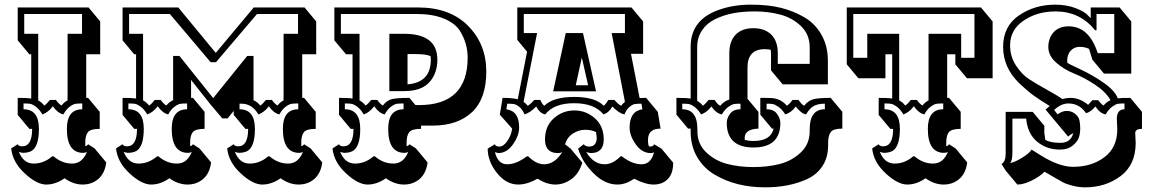

<svg xmlns="http://www.w3.org/2000/svg" viewBox="-20 -732 4946 824"><path d="M410 -499H350V-312H358L408 -252V-179Q369 -179 357.5 -165Q346 -151 346 -120V-105Q353 -105 358 -113L386 -95L436 -35Q430 12 402 36Q374 60 334.5 60Q295 60 257 33Q219 60 178.5 60Q138 60 86 12Q34 -36 28 -95L56 -113Q60 -104 75 -104Q118 -104 118 -179H106L56 -239V-312Q97 -312 114 -309V-499H106L56 -559V-700H360L410 -640ZM170 -279Q180 -285 194 -303H220Q233 -285 244 -279Q254 -293 270 -301V-587H332V-672H84V-587H144V-301Q158 -294 170 -279ZM210 -61Q246 -30 289.5 -30Q333 -30 353 -80Q346 -76 337 -76Q267 -76 267 -179Q267 -263 333 -263V-288Q314 -288 304 -286.5Q294 -285 279 -274Q264 -263 252 -241Q228 -246 207 -276Q186 -249 162 -241Q149 -263 134 -274Q119 -285 109 -286.5Q99 -288 81 -288V-263Q147 -263 147 -179Q147 -103 115 -84Q100 -76 77 -76L61 -80Q81 -30 124.5 -30Q168 -30 204 -61Z M800 -312H808L858 -252V-179Q819 -179 807.5 -165Q796 -151 796 -120V-105Q803 -105 808 -113L836 -95L886 -35Q880 12 852 36Q824 60 784.5 60Q745 60 707 33Q669 60 628.5 60Q588 60 536 12Q484 -36 478 -95L506 -113Q510 -104 525 -104Q568 -104 568 -179H556L506 -239V-312Q547 -312 564 -309V-499H556L506 -559V-700H745L906 -505L1069 -700H1287L1337 -640V-499H1277V-312H1285L1335 -252V-179Q1296 -179 1284.5 -165Q1273 -151 1273 -120V-105Q1280 -105 1285 -113L1313 -95L1363 -35Q1357 12 1329 36Q1301 60 1261.5 60Q1222 60 1184 33Q1146 60 1105.5 60Q1065 60 1013 12Q961 -36 955 -95L983 -113Q987 -104 1002 -104Q1045 -104 1045 -179H1033L983 -239V-256L957 -224H934L884 -283L800 -389ZM1097 -279Q1107 -285 1121 -303H1147Q1160 -285 1171 -279Q1181 -293 1197 -301V-587H1259V-672H1083L907 -465H884L709 -672H534V-587H594V-301Q608 -294 620 -279Q630 -285 644 -303H670Q683 -285 694 -279Q705 -294 723 -302V-492H750L895 -311L1041 -492H1068V-302Q1084 -295 1097 -279ZM660 -61Q696 -30 739.5 -30Q783 -30 803 -80Q796 -76 787 -76Q717 -76 717 -179Q717 -263 783 -263V-288Q764 -288 754 -286.5Q744 -285 729 -274Q714 -263 702 -241Q678 -246 657 -276Q636 -249 612 -241Q599 -263 584 -274Q569 -285 559 -286.5Q549 -288 531 -288V-263Q597 -263 597 -179Q597 -103 565 -84Q550 -76 527 -76L511 -80Q531 -30 574.5 -30Q618 -30 654 -61ZM1137 -61Q1173 -30 1216.5 -30Q1260 -30 1280 -80Q1273 -76 1264 -76Q1194 -76 1194 -179Q1194 -263 1260 -263V-288Q1241 -288 1231 -286.5Q1221 -285 1206 -274Q1191 -263 1179 -241Q1155 -246 1134 -276Q1113 -249 1089 -241Q1062 -287 1017 -287H1008V-263Q1074 -263 1074 -179Q1074 -103 1042 -84Q1027 -76 1004 -76L988 -80Q1008 -30 1051.5 -30Q1095 -30 1131 -61Z M1837 -193H1787V-179Q1748 -179 1736.5 -165Q1725 -151 1725 -120V-105Q1732 -105 1737 -113L1765 -95L1815 -35Q1809 12 1781 36Q1753 60 1713.5 60Q1674 60 1636 33Q1598 60 1557.5 60Q1517 60 1465 12Q1413 -36 1407 -95L1435 -113Q1439 -104 1454 -104Q1497 -104 1497 -179H1485L1435 -239V-312Q1476 -312 1493 -309V-499H1465L1415 -559V-700H1774Q1911 -700 1989 -621Q2067 -542 2067 -425Q2067 -308 2005.5 -250.5Q1944 -193 1837 -193ZM1549 -279Q1559 -285 1573 -303H1599Q1612 -285 1623 -279Q1640 -302 1663.5 -307Q1687 -312 1737 -312L1763 -281H1778Q1987 -281 1987 -485Q1987 -547 1953 -601Q1932 -633 1884.5 -652.5Q1837 -672 1767 -672H1443V-587H1523V-301Q1537 -294 1549 -279ZM1651 -587H1714Q1857 -587 1857 -476Q1857 -417 1822.5 -379Q1788 -341 1715 -341H1651ZM1589 -61Q1625 -30 1668.5 -30Q1712 -30 1732 -80Q1725 -76 1716 -76Q1646 -76 1646 -179Q1646 -263 1712 -263V-288Q1693 -288 1683 -286.5Q1673 -285 1658 -274Q1643 -263 1631 -241Q1607 -246 1586 -276Q1565 -249 1541 -241Q1528 -263 1513 -274Q1498 -285 1488 -286.5Q1478 -288 1460 -288V-263Q1526 -263 1526 -179Q1526 -103 1494 -84Q1479 -76 1456 -76L1440 -80Q1460 -30 1503.5 -30Q1547 -30 1583 -61ZM1761 -500H1729V-370Q1829 -378 1829 -476L1828 -491Q1809 -500 1761 -500Z M2200 -700H2690L2740 -640V-501H2688L2725 -311Q2734 -312 2753 -312L2803 -252L2815 -180Q2761 -180 2761 -132Q2761 -103 2768 -103Q2785 -103 2787 -113L2819 -94L2869 -34Q2869 14 2845.5 37Q2822 60 2785.5 60Q2749 60 2702 35Q2665 60 2630 60Q2575 60 2526.5 11Q2478 -38 2461 -94L2485 -113Q2493 -103 2508 -103Q2541 -103 2541 -142L2538 -165Q2519 -175 2491.5 -175Q2464 -175 2439 -159Q2414 -143 2405 -113L2429 -94L2479 -34Q2465 13 2432.5 36.5Q2400 60 2363.5 60Q2327 60 2287 35Q2242 60 2204 60Q2152 60 2112.5 10Q2073 -40 2073 -94L2104 -113Q2106 -103 2123.5 -103Q2141 -103 2157.5 -127Q2174 -151 2178 -180L2125 -240L2137 -312Q2180 -312 2202 -306L2242 -510L2200 -561ZM2571 -278Q2580 -285 2591 -303H2617Q2633 -284 2646 -278Q2650 -285 2662 -295L2605 -590H2662V-672H2228V-590H2285L2227 -295Q2239 -286 2245 -278Q2257 -285 2273 -303H2299Q2307 -284 2316 -278Q2354 -316 2444.5 -316Q2535 -316 2571 -278ZM2649 -61Q2693 -27 2733.5 -27Q2774 -27 2787 -79Q2782 -75 2773 -75Q2735 -75 2708.5 -112.5Q2682 -150 2682 -184Q2682 -255 2737 -263L2733 -287Q2714 -287 2704.5 -285.5Q2695 -284 2682 -273.5Q2669 -263 2660 -241Q2637 -245 2608 -275Q2601 -262 2591.5 -253.5Q2582 -245 2570 -241Q2531 -289 2444 -289Q2357 -289 2320 -241Q2297 -245 2281 -275Q2257 -249 2231 -241Q2222 -263 2208.5 -273.5Q2195 -284 2185 -285.5Q2175 -287 2157 -287L2153 -263Q2181 -259 2194.5 -239.5Q2208 -220 2208 -185Q2208 -150 2181.5 -112.5Q2155 -75 2118 -75L2104 -79Q2117 -27 2156.5 -27Q2196 -27 2241 -61H2247Q2281 -27 2315 -27Q2360 -27 2393 -79Q2385 -75 2375 -75Q2319 -75 2319 -133Q2319 -191 2357 -224.5Q2395 -258 2445 -258Q2495 -258 2533 -224.5Q2571 -191 2571 -133Q2571 -75 2515 -75L2496 -79Q2528 -27 2575 -27Q2610 -27 2643 -61ZM2354 -340 2408 -590H2482L2538 -340ZM2477 -485 2451 -366H2504Z M3357 -278Q3368 -285 3381 -303H3407Q3420 -284 3431 -278Q3449 -301 3472.5 -306.5Q3496 -312 3545 -312L3595 -252V-180Q3556 -180 3545 -165Q3534 -150 3534 -118V-108Q3534 -56 3509.5 -19Q3485 18 3443 37Q3366 72 3264 72Q3139 72 3048 18Q3001 -9 2972.5 -57Q2944 -105 2944 -168V-180H2933L2883 -240V-312Q2926 -312 2944 -309V-531Q2944 -648 3066 -690Q3128 -712 3202 -712Q3276 -712 3331 -698.5Q3386 -685 3432.5 -657.5Q3479 -630 3506 -582Q3533 -534 3533 -471V-370H3339L3289 -430V-502L3288 -518Q3279 -521 3262 -521Q3188 -521 3188 -442V-308L3235 -252V-180Q3176 -178 3176 -140V-132Q3192 -127 3214 -127Q3288 -127 3300 -180H3293L3243 -240V-312Q3277 -312 3293 -311Q3332 -308 3357 -278ZM2997 -278Q3007 -286 3021 -303H3047Q3059 -284 3071 -278Q3086 -297 3110 -305V-503Q3110 -555 3137 -583Q3164 -611 3213 -611Q3262 -611 3290 -583.5Q3318 -556 3318 -503V-458H3455V-529Q3455 -584 3417.5 -620Q3380 -656 3328 -669.5Q3276 -683 3221 -683Q3166 -683 3125.5 -675Q3085 -667 3049.5 -650Q3014 -633 2993 -602Q2972 -571 2972 -529V-299Q2985 -292 2997 -278ZM3455 -169V-178Q3455 -263 3520 -263V-287Q3479 -287 3459 -267Q3449 -257 3439 -241Q3418 -245 3395 -275Q3377 -249 3350 -241Q3337 -262 3321.5 -273Q3306 -284 3296.5 -285.5Q3287 -287 3270 -287V-263Q3301 -263 3315 -243Q3329 -223 3329 -205Q3329 -99 3214 -99Q3099 -99 3099 -205Q3099 -224 3113 -243.5Q3127 -263 3158 -263V-287Q3140 -287 3130.5 -285.5Q3121 -284 3106 -273.5Q3091 -263 3078 -241Q3054 -245 3033 -275Q3013 -249 2989 -241Q2976 -262 2961 -273Q2946 -284 2936 -285.5Q2926 -287 2908 -287V-263Q2973 -263 2973 -178V-169Q2973 -114 3011 -78Q3049 -42 3100.5 -28.5Q3152 -15 3214 -15Q3276 -15 3327.5 -28.5Q3379 -42 3417 -78Q3455 -114 3455 -169Z M4045 -499V-312H4053L4103 -252V-179Q4064 -179 4052.5 -165Q4041 -151 4041 -120V-105Q4048 -105 4053 -113L4081 -95L4131 -35Q4125 12 4097 36Q4069 60 4029.5 60Q3990 60 3952 33Q3914 60 3873.5 60Q3833 60 3781 12Q3729 -36 3723 -95L3751 -113Q3755 -104 3770 -104Q3813 -104 3813 -179H3801L3751 -239V-312Q3792 -312 3809 -309V-499H3780V-396H3664L3614 -456V-700H4190L4240 -640V-396H4130L4080 -456V-499ZM3865 -279Q3875 -285 3889 -303H3915Q3928 -285 3939 -279Q3949 -293 3965 -301V-587H4105V-484H4162V-672H3642V-484H3702V-587H3839V-301Q3853 -294 3865 -279ZM3905 -61Q3941 -30 3984.5 -30Q4028 -30 4048 -80Q4041 -76 4032 -76Q3962 -76 3962 -179Q3962 -263 4028 -263V-288Q4009 -288 3999 -286.5Q3989 -285 3974 -274Q3959 -263 3947 -241Q3923 -246 3902 -276Q3881 -249 3857 -241Q3844 -263 3829 -274Q3814 -285 3804 -286.5Q3794 -288 3776 -288V-263Q3842 -263 3842 -179Q3842 -103 3810 -84Q3795 -76 3772 -76L3756 -80Q3776 -30 3819.5 -30Q3863 -30 3899 -61Z M4852 -161 4854 -119Q4854 -25 4789.5 23.5Q4725 72 4637 72Q4610 72 4583 65Q4556 58 4542 50.5Q4528 43 4508.5 31.5Q4489 20 4487 19L4463 5Q4442 26 4407.5 43Q4373 60 4346 60L4296 0L4278 -28Q4296 -38 4296 -72V-252H4412L4462 -192V-161L4466 -132Q4487 -119 4531.5 -119Q4576 -119 4586 -161Q4570 -152 4564 -146L4467 -262L4485 -277Q4441 -304 4415.5 -322.5Q4390 -341 4355 -374Q4285 -442 4285 -530.5Q4285 -619 4352.5 -665.5Q4420 -712 4509 -712Q4557 -712 4595 -697.5Q4633 -683 4647 -668L4661 -654V-700H4785L4835 -640V-416H4718L4668 -476L4654 -522Q4637 -531 4614 -531Q4591 -531 4575.5 -515Q4560 -499 4560 -471L4561 -462Q4564 -459 4616.5 -434.5Q4669 -410 4717 -376.5Q4765 -343 4777 -310Q4792 -312 4831 -312L4881 -252V-179Q4852 -179 4852 -161ZM4315 -538Q4315 -489 4340.5 -450.5Q4366 -412 4396 -392.5Q4426 -373 4473 -347Q4520 -321 4539 -307Q4557 -312 4575 -312Q4614 -312 4650 -282L4668 -302H4693Q4706 -285 4716 -279Q4728 -294 4746 -302Q4725 -339 4678 -369.5Q4631 -400 4588.5 -417Q4546 -434 4512.5 -463.5Q4479 -493 4479 -531Q4479 -556 4490 -577Q4513 -619 4566 -619Q4654 -619 4691 -504H4762V-672H4686V-602H4680Q4615 -683 4510 -683Q4431 -683 4373 -643.5Q4315 -604 4315 -538ZM4775 -177 4773 -221Q4773 -263 4806 -263V-288Q4787 -288 4777.5 -286.5Q4768 -285 4753 -274Q4738 -263 4725 -241Q4701 -245 4681 -275Q4662 -252 4641 -246Q4613 -288 4565 -288Q4534 -288 4504 -260L4519 -241Q4538 -256 4558 -256Q4578 -256 4593.5 -244Q4609 -232 4612.5 -216Q4616 -200 4616 -180.5Q4616 -161 4610.5 -143Q4605 -125 4584 -107.5Q4563 -90 4529 -90Q4472 -90 4431 -124Q4390 -158 4384 -223H4325V-82Q4325 -41 4315 -32Q4334 -35 4366.5 -55Q4399 -75 4407 -90Q4421 -81 4447 -65Q4526 -16 4585 -16Q4665 -16 4720 -57.5Q4775 -99 4775 -177Z"/></svg>

Font: Ewert
Style: Regular
Weight: 400
Designer: Johan Kallas, Mihkel Virkus
Foundry: Johan Kallas, Mihkel Virkus
Version: Version 1.001